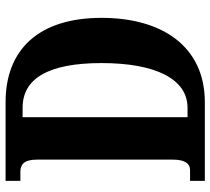

<svg xmlns="http://www.w3.org/2000/svg" viewBox="-53 -701 754 688"><g transform="rotate(-90 324.0 -357.0)"><path d="M20 0H302C500 0 604 -151 604 -370C604 -597 489 -714 302 -714H20V-661H53C79 -661 96 -647 96 -602V-114C96 -72 82 -53 59 -53H20ZM282 -62H248V-653H282C386 -653 442 -562 442 -370C442 -179 386 -62 282 -62Z"/></g></svg>

Font: Noto Serif Armenian ExtraCondensed ExtraBold
Style: Regular
Weight: 800
Width: 2
Designer: Monotype Design Team
Foundry: Monotype Imaging Inc.
Version: Version 2.008